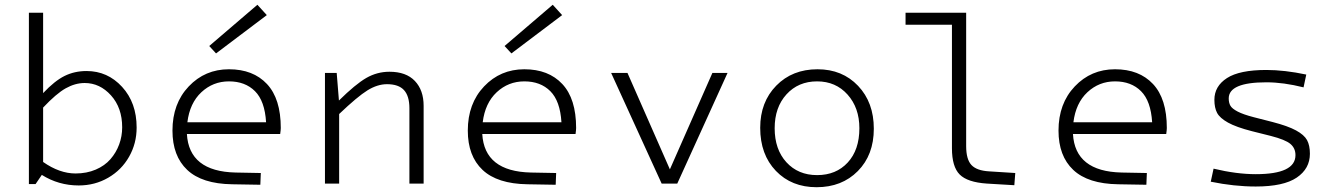

<svg xmlns="http://www.w3.org/2000/svg" viewBox="-20 -763 5564 798"><path d="M159.2 -710V-376Q207 -426.8 248.3 -447.3Q289.6 -467.8 339.8 -467.8Q427.2 -467.8 487.5 -401.9Q547.9 -335.9 547.9 -232.9Q547.9 -167 516.6 -111.8Q485.4 -56.6 429.9 -24.4Q374.5 7.8 307.1 7.8Q223.6 7.8 153.8 -36.1L127.9 2H100.1V-710ZM332 -418Q292.5 -418 253.2 -396Q213.9 -374 159.2 -315.9V-89.8Q227.5 -42 293.9 -42Q340.3 -42 377.9 -58.1Q415.5 -74.2 439.2 -101.6Q462.9 -128.9 475.3 -162.8Q487.8 -196.8 487.8 -233.9Q487.8 -314.9 441.4 -366.5Q395 -418 332 -418Z M849.6 -571.8 1049.8 -743.2 1088.9 -700.2 877.9 -541ZM959 -45.9 1064 -43.9 1062 4.9 944.8 2.9Q819.3 1 758.1 -56.9Q696.8 -114.7 696.8 -220.2Q696.8 -332.5 764.4 -403.8Q832 -475.1 931.6 -475.1Q1032.2 -475.1 1089.6 -413.8Q1147 -352.5 1147 -231Q1147 -223.1 1144.5 -206.1H756.8Q765.6 -50.3 959 -45.9ZM931.6 -424.8Q865.2 -424.8 816.9 -379.6Q768.6 -334.5 758.8 -254.9H1085.9Q1080.6 -343.3 1039.8 -384Q999 -424.8 931.6 -424.8Z M1379.4 -460 1388.7 -345.2Q1457.5 -413.1 1502.4 -439Q1547.4 -464.8 1598.6 -464.8Q1668 -464.8 1704.3 -426.5Q1740.7 -388.2 1740.7 -323.2V0H1681.6V-313Q1681.6 -363.8 1659.2 -388.4Q1636.7 -413.1 1588.4 -413.1Q1548.8 -413.1 1507.3 -387.5Q1465.8 -361.8 1389.6 -289.1V0H1330.6V-460Z M2077.1 -571.8 2277.3 -743.2 2316.4 -700.2 2105.5 -541ZM2186.5 -45.9 2291.5 -43.9 2289.6 4.9 2172.4 2.9Q2046.9 1 1985.6 -56.9Q1924.3 -114.7 1924.3 -220.2Q1924.3 -332.5 1991.9 -403.8Q2059.6 -475.1 2159.2 -475.1Q2259.8 -475.1 2317.1 -413.8Q2374.5 -352.5 2374.5 -231Q2374.5 -223.1 2372.1 -206.1H1984.4Q1993.2 -50.3 2186.5 -45.9ZM2159.2 -424.8Q2092.8 -424.8 2044.4 -379.6Q1996.1 -334.5 1986.3 -254.9H2313.5Q2308.1 -343.3 2267.3 -384Q2226.6 -424.8 2159.2 -424.8Z M2520 -460H2587.9L2764.2 -59.1L2940.9 -460H3003.9L2794.9 0H2730Z M3374 15.1Q3270 15.1 3204.8 -52.7Q3139.6 -120.6 3139.6 -231.9Q3139.6 -338.9 3206.3 -407Q3272.9 -475.1 3377.9 -475.1Q3481 -475.1 3546.4 -406.2Q3611.8 -337.4 3611.8 -228Q3611.8 -119.1 3545.4 -52Q3479 15.1 3374 15.1ZM3376 -35.2Q3455.1 -35.2 3503.4 -87.6Q3551.8 -140.1 3551.8 -230Q3551.8 -314.9 3502.7 -369.9Q3453.6 -424.8 3376 -424.8Q3297.9 -424.8 3248.8 -370.8Q3199.7 -316.9 3199.7 -230Q3199.7 -142.1 3248.5 -88.6Q3297.4 -35.2 3376 -35.2Z M3936.5 -147V-660.2H3743.7V-710H3995.6V-155.8Q3995.6 -100.6 4017.6 -77.1Q4039.6 -53.7 4090.8 -50.8L4199.7 -43.9L4195.8 6.8L4081.5 0Q4001 -5.4 3968.8 -37.6Q3936.5 -69.8 3936.5 -147Z M4641.6 -45.9 4746.6 -43.9 4744.6 4.9 4627.4 2.9Q4502 1 4440.7 -56.9Q4379.4 -114.7 4379.4 -220.2Q4379.4 -332.5 4447 -403.8Q4514.6 -475.1 4614.3 -475.1Q4714.8 -475.1 4772.2 -413.8Q4829.6 -352.5 4829.6 -231Q4829.6 -223.1 4827.1 -206.1H4439.5Q4448.2 -50.3 4641.6 -45.9ZM4614.3 -424.8Q4547.9 -424.8 4499.5 -379.6Q4451.2 -334.5 4441.4 -254.9H4768.6Q4763.2 -343.3 4722.4 -384Q4681.6 -424.8 4614.3 -424.8Z M5424.3 -124Q5424.3 -62 5369.6 -24.9Q5314.9 12.2 5199.2 12.2Q5109.4 12.2 5012.2 -7.8L5023.9 -62Q5119.6 -39.1 5199.2 -39.1Q5364.3 -39.1 5364.3 -118.2Q5364.3 -147 5343.3 -164.8Q5322.3 -182.6 5261.2 -198.2L5183.1 -217.8Q5118.2 -234.4 5084 -253.4Q5049.8 -272.5 5038.6 -293.7Q5027.3 -314.9 5027.3 -348.1Q5027.3 -404.8 5079.6 -438.5Q5131.8 -472.2 5243.2 -472.2Q5318.8 -472.2 5409.2 -453.1L5397.9 -399.9Q5314.5 -420.9 5243.2 -420.9Q5086.9 -420.9 5086.9 -354Q5086.9 -335.9 5093.8 -323.7Q5100.6 -311.5 5124 -299.3Q5147.5 -287.1 5190.9 -275.9L5269 -255.9Q5333 -239.3 5366.7 -220.9Q5400.4 -202.6 5412.4 -180.7Q5424.3 -158.7 5424.3 -124Z"/></svg>

Font: IntelOne Mono Light
Style: Regular
Weight: 300
Designer: Fred Shallcrass
Foundry: Frere-Jones Type LLC
Version: Version 1.200;hotconv 1.1.0;makeotfexe 2.6.0;FJTRelease1.2